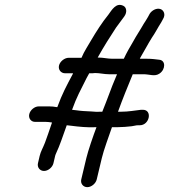

<svg xmlns="http://www.w3.org/2000/svg" viewBox="-20 -692 700 794"><path d="M380 50 401 -38C408 -69 432 -134 443 -166H466C482 -166 511 -168 525 -170C535 -171 541 -174 551 -174H558C599 -174 611 -238 571 -238H563C537 -235 511 -230 481 -230H468C487 -283 508 -334 529 -385H574C599 -385 620 -374 640 -388C665 -405 666 -443 638 -445C623 -447 606 -449 589 -449H558C559 -450 560 -452 560 -453C578 -483 591 -509 608 -536C622 -556 634 -580 647 -600L654 -613C666 -632 657 -649 645 -654C627 -661 607 -648 599 -635L592 -622C587 -613 581 -604 574 -593C560 -568 544 -545 530 -519C518 -499 503 -473 492 -449H445C425 -449 407 -454 386 -454H384C409 -499 435 -540 460 -578L494 -624C507 -642 503 -662 490 -668C460 -683 442 -650 428 -631C402 -599 379 -563 356 -524C346 -506 328 -480 317 -453H264C247 -453 228 -438 224 -421C220 -404 232 -389 249 -389H282L281 -386C255 -337 237 -304 217 -249H215C204 -251 194 -252 184 -252H140C123 -252 105 -237 101 -220C97 -203 108 -188 125 -188H169C176 -188 183 -187 191 -186C192 -186 194 -186 195 -185C186 -158 171 -115 166 -102C158 -81 148 -65 144 -47L137 -17C133 0 145 15 162 15C179 15 197 0 201 -17L208 -47C208 -49 210 -53 212 -58C228 -92 239 -127 256 -174L274 -172C305 -168 343 -164 378 -166H379C366 -132 344 -68 337 -38L316 50C312 67 324 82 341 82C358 82 376 67 380 50ZM430 -385H464L445 -339C436 -316 427 -292 418 -268L403 -230H392C382 -229 371 -230 359 -231C336 -232 315 -233 295 -236L278 -238C297 -291 314 -321 338 -369L349 -389H354C361 -389 367 -389 373 -390C392 -390 411 -385 430 -385Z"/></svg>

Font: Electronic
Style: SeBdIt
Weight: 600
Version: Version 1.011